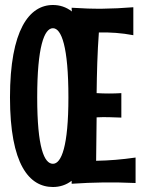

<svg xmlns="http://www.w3.org/2000/svg" viewBox="-20 -732 575 769"><path d="M523 -101C467 -93 418 -89 365 -88L367 -262C400 -264 434 -262 466 -261V-359C433 -357 400 -357 367 -359C368 -440 370 -521 376 -602C421 -603 467 -600 514 -591V-703C425 -696 356 -695 267 -701C267 -696 267 -691 268 -686C245 -704 219 -712 192 -712C97 -712 20 -612 20 -342C20 -73 97 17 192 17C219 17 245 9 267 -8V4C355 -2 433 -3 523 1ZM254 -342C254 -146 226 -76 192 -76C157 -76 129 -141 129 -342C129 -544 157 -619 192 -619C226 -619 254 -546 254 -342Z"/></svg>

Font: Mouse Memoirs
Style: Regular
Weight: 400
Designer: Astigmatic (AOETI)
Foundry: Astigmatic (AOETI)
Version: Version 1.000